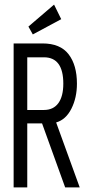

<svg xmlns="http://www.w3.org/2000/svg" viewBox="-20 -811 390 831"><path d="M39 0V-623H164Q241 -623 277 -576Q313 -529 313 -449Q313 -388 289 -340.5Q265 -293 223 -281L325 0H262L162 -277H98V0ZM98 -335H170Q211 -335 232.5 -364.5Q254 -394 254 -449Q254 -563 170 -563H98ZM122 -662 103 -696 214 -791 245 -728Z"/></svg>

Font: Inconsolata ExtraCondensed
Style: Regular
Weight: 400
Width: 2
Monospace: yes
Designer: Raph Levien, Cyreal, Brenton Simpson
Foundry: Raph Levien, Cyreal, Google
Version: Version 3.000; ttfautohint (v1.8.2.53-6de2)